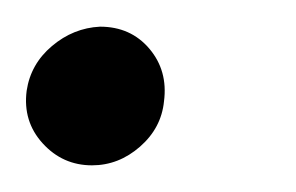

<svg xmlns="http://www.w3.org/2000/svg" viewBox="-38 -120 222 144"><path d="M31 4Q9 4 -6 -12.5Q-21 -29 -18 -52Q-15 -72 1 -85.5Q17 -99 37 -100Q60 -100 74 -83.5Q88 -67 85 -44Q83 -24 67 -10Q51 4 31 4Z"/></svg>

Font: Kulim Park
Style: Italic
Weight: 400
Italic angle: -8°
Designer: Noponies / Dale Sattler
Foundry: Noponies
Version: Version 1.000; ttfautohint (v1.8.3)